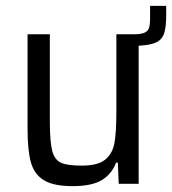

<svg xmlns="http://www.w3.org/2000/svg" viewBox="-20 -627 587 655"><path d="M547 -607V-576Q547 -535 540 -513.5Q533 -492 513 -482.5Q493 -473 453 -471V0H385L382 -72H376Q361 -33 327 -12.5Q293 8 228 8Q163 8 130 -12Q97 -32 85.5 -73Q74 -114 74 -188V-510H150V-216Q150 -144 158 -113Q166 -82 187.5 -72Q209 -62 259 -62Q314 -62 339 -82.5Q364 -103 370.5 -139.5Q377 -176 377 -245V-510H435Q460 -510 472 -515Q484 -520 488 -531Q492 -542 492 -564V-607Z"/></svg>

Font: Assailand
Style: Regular
Weight: 400
Designer: Hector Gatti with collaboration of the Omnibus-Type team
Foundry: Omnibus-Type
Version: Version 0.072;October 19, 2019;FontCreator 12.0.0.2547 64-bi